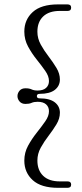

<svg xmlns="http://www.w3.org/2000/svg" viewBox="-20 -754 384 896"><path d="M152 -305.5Q152 -295 165 -295Q212 -295 235.8 -276.5Q259.5 -258 259.5 -228Q259.5 -200.5 243.5 -174Q227.5 -147.5 206.8 -120.5Q186 -93.5 170.2 -65Q154.5 -36.5 154.5 -5Q154.5 40.5 181.5 66.5Q208.5 92.5 259 92.5H295.5Q312 92.5 312 107.5Q312 122.5 295 122.5H251Q172 122.5 132.8 86.8Q93.5 51 93.5 -4.5Q93.5 -42 111 -74Q128.5 -106 151 -134.2Q173.5 -162.5 191 -187.5Q208.5 -212.5 208.5 -235Q208.5 -255 195 -267Q181.5 -279 155.5 -279Q138.5 -279 127.5 -274Q116.5 -269 99 -269Q81 -269 71.2 -280.5Q61.5 -292 61.5 -305.5Q61.5 -319 71 -330.5Q80.5 -342 99 -342Q116.5 -342 127.5 -336.8Q138.5 -331.5 155.5 -331.5Q181.5 -331.5 195 -343.8Q208.5 -356 208.5 -376Q208.5 -398.5 191 -423.5Q173.5 -448.5 151 -476.5Q128.5 -504.5 111 -536.8Q93.5 -569 93.5 -606.5Q93.5 -662 132.8 -697.8Q172 -733.5 251 -733.5H295Q312 -733.5 312 -718Q312 -703 295.5 -703H259Q208.5 -703 181.5 -677.2Q154.5 -651.5 154.5 -606Q154.5 -574.5 170.2 -546Q186 -517.5 206.8 -490.5Q227.5 -463.5 243.5 -437Q259.5 -410.5 259.5 -383Q259.5 -353 235.8 -334.5Q212 -316 165 -316Q152 -316 152 -305.5Z"/></svg>

Font: Fraunces 72pt Soft Light
Style: Regular
Weight: 300
Version: Version 1.000;[b76b70a41]